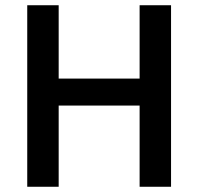

<svg xmlns="http://www.w3.org/2000/svg" viewBox="-20 -713 757 733"><path d="M84 0V-693H204V-413H513V-693H633V0H513V-310H204V0Z"/></svg>

Font: Ubuntu Sans SemiBold
Style: Regular
Weight: 600
Designer: Dalton Maag Ltd
Foundry: Dalton Maag Ltd
Version: Version 1.006; ttfautohint (v1.8.4.7-5d5b)